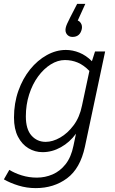

<svg xmlns="http://www.w3.org/2000/svg" viewBox="-30 -775 592 988"><path d="M-10 148 18 99Q45 116 82 127.5Q119 139 160 139Q202 139 240.5 122.5Q279 106 307.5 70Q336 34 348 -25L361 -87Q329 -43 283.5 -17.5Q238 8 189 8Q150 8 116.5 -12Q83 -32 62.5 -71.5Q42 -111 42 -170Q42 -244 64.5 -307.5Q87 -371 125 -418Q163 -465 211 -491.5Q259 -518 309 -518Q344 -518 378.5 -504Q413 -490 443 -460L459 -510H511L407 -20Q383 92 315 142.5Q247 193 154 193Q108 193 65.5 180Q23 167 -10 148ZM103 -176Q103 -110 132 -77.5Q161 -45 205 -45Q241 -45 279.5 -67Q318 -89 349 -130.5Q380 -172 392 -232L430 -410Q401 -440 370 -453Q339 -466 304 -466Q267 -466 231 -443.5Q195 -421 166 -381.5Q137 -342 120 -289Q103 -236 103 -176ZM308 -631Q310 -641 315.5 -653Q321 -665 331 -685L367 -755H409L370 -669Q379 -667 386.5 -655Q394 -643 391 -626Q382 -585 343 -585Q325 -585 314.5 -598Q304 -611 308 -631Z"/></svg>

Font: Radio Canada Light
Style: Italic
Weight: 300
Italic angle: -12°
Designer: Charles Daoud, Etienne Aubert Bonn, Alexandre Saumier Demers, Jacques Le Bailly
Foundry: Radio-Canada
Version: Version 2.104; ttfautohint (v1.8.4.7-5d5b);gftools[0.9.28.de